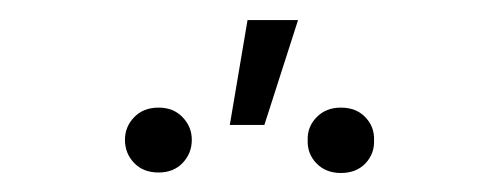

<svg xmlns="http://www.w3.org/2000/svg" viewBox="-20 -810 502 195"><path d="M213.4 -683.1 231.4 -789.6H282.7L248.5 -683.1ZM292.5 -667.5Q292 -681.2 301.5 -690.9Q311 -700.7 326.2 -700.7Q341.8 -700.7 351.1 -690.9Q360.4 -681.2 359.9 -667.5Q360.4 -653.8 351.1 -644Q341.8 -634.3 326.2 -634.3Q311 -634.3 301.5 -644Q292 -653.8 292.5 -667.5ZM106.9 -668Q106.9 -681.2 116.2 -690.9Q125.5 -700.7 141.1 -700.7Q156.2 -700.7 165.5 -690.9Q174.8 -681.2 174.8 -668Q174.8 -654.3 165.5 -644.5Q156.2 -634.8 141.1 -634.8Q125.5 -634.8 116.2 -644.5Q106.9 -654.3 106.9 -668Z"/></svg>

Font: Inter Display Extra Light
Style: Regular
Weight: 200
Designer: Rasmus Andersson
Foundry: rsms
Version: Version 4.000;git-4fc901f